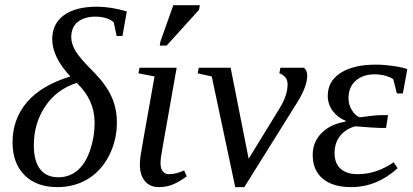

<svg xmlns="http://www.w3.org/2000/svg" viewBox="-20 -725 1621 754"><path d="M205.1 9.8Q123.5 9.8 76.4 -37.1Q29.3 -84 29.3 -166Q29.3 -257.3 85.9 -323.7Q142.6 -390.1 256.3 -424.8Q185.1 -501 185.1 -570.8Q185.1 -631.8 231 -665.3Q276.9 -698.7 360.8 -698.7Q414.6 -698.7 478 -680.2L460.9 -583.5H438L426.8 -636.7Q416 -647.9 396.5 -653.8Q377 -659.7 355 -659.7Q312.5 -659.7 286.1 -639.4Q259.8 -619.1 259.8 -578.6Q259.8 -552.7 277.1 -523.9Q294.4 -495.1 350.1 -439.9Q396 -393.1 417.5 -346.4Q439 -299.8 439 -243.7Q439 -174.8 408.7 -114.7Q378.4 -54.7 325.7 -22.5Q272.9 9.8 205.1 9.8ZM209.5 -28.8Q251.5 -28.8 283.2 -54.9Q314.9 -81.1 333.3 -133.5Q351.6 -186 351.6 -243.2Q351.6 -333 281.2 -399.4Q202.1 -374 157.5 -307.1Q112.8 -240.2 112.8 -154.3Q112.8 -92.8 137.5 -60.8Q162.1 -28.8 209.5 -28.8Z M610.4 -85Q610.4 -63 619.4 -52Q628.4 -41 642.6 -41Q671.9 -41 703.1 -55.7L713.4 -32.7Q690.4 -15.1 663.8 -2.7Q637.2 9.8 603.5 9.8Q568.8 9.8 549.1 -13.7Q529.3 -37.1 529.3 -79.1Q529.3 -93.8 532 -113.5Q534.7 -133.3 586.9 -424.8L523.9 -437L527.8 -459H673.8L619.1 -149.9Q610.4 -104.5 610.4 -85ZM607.4 -545.9 609.9 -562 660.6 -704.6H764.6L761.7 -686.5L634.3 -545.9Z M1109.4 -394Q1109.4 -412.1 1099.1 -422.9Q1088.9 -433.6 1077.1 -437L1081.1 -459H1173.8Q1186.5 -447.8 1186.5 -428.2Q1186.5 -385.3 1146 -320.8L939.5 9.8H903.8L811.5 -424.8L756.3 -437L760.7 -459H885.7L956.5 -101.6L1078.1 -299.8Q1109.4 -350.6 1109.4 -394Z M1455.1 -471.2Q1486.3 -471.2 1521.7 -466.3Q1557.1 -461.4 1579.6 -453.6L1562 -357.9H1538.6L1524.4 -414.1Q1514.6 -421.4 1494.4 -427.2Q1474.1 -433.1 1452.1 -433.1Q1405.3 -433.1 1377 -408.2Q1348.6 -383.3 1348.6 -339.4Q1348.6 -313.5 1362.1 -292Q1375.5 -270.5 1392.6 -264.2Q1451.2 -272.9 1479 -272.9H1503.9L1496.1 -222.7H1470.7Q1454.1 -222.7 1374.5 -229Q1335 -217.3 1314.5 -189.9Q1293.9 -162.6 1293.9 -124Q1293.9 -83 1317.9 -62Q1341.8 -41 1384.3 -41Q1459 -41 1525.9 -87.9L1541.5 -64.5Q1460 9.8 1358.9 9.8Q1286.6 9.8 1247.3 -23.4Q1208 -56.6 1208 -116.7Q1208 -167.5 1242.9 -202.6Q1277.8 -237.8 1336.4 -247.1L1337.4 -250.5Q1305.2 -263.7 1286.1 -290Q1267.1 -316.4 1267.1 -349.1Q1267.1 -406.2 1317.6 -438.7Q1368.2 -471.2 1455.1 -471.2Z"/></svg>

Font: Liberation Serif
Style: Italic
Weight: 400
Italic angle: -16.333°
Designer: Steve Matteson
Foundry: Ascender Corporation
Version: Version 2.1.5